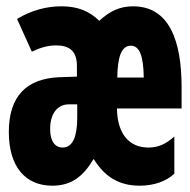

<svg xmlns="http://www.w3.org/2000/svg" viewBox="-20 -579 603 609"><path d="M146 10C206 10 244 -19 277 -75C312 -18 358 10 423 10C467 10 506 -3 533 -28V-146C506 -122 482 -111 451 -111C390 -111 352 -154 351 -235H556V-302C556 -448 518 -559 402 -559C361 -559 328 -544 295 -513C263 -544 226 -559 175 -559C127 -559 79 -546 34 -519L81 -415C108 -428 132 -435 158 -435C200 -435 224 -417 224 -370V-336L166 -334C65 -329 8 -275 8 -160C8 -52 59 10 146 10ZM436 -333H352C353 -396 364 -434 395 -434C423 -434 435 -401 436 -333ZM179 -111C155 -111 139 -130 139 -170C139 -218 162 -248 198 -248H225V-206C225 -149 212 -111 179 -111Z"/></svg>

Font: Noto Sans Mono SemiCondensed ExtraBold
Style: Regular
Weight: 800
Width: 4
Designer: Monotype Design Team
Foundry: Monotype Imaging Inc.
Version: Version 2.014